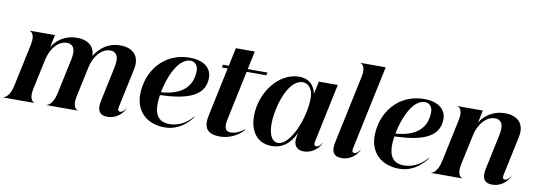

<svg xmlns="http://www.w3.org/2000/svg" viewBox="-89 -1193 4453 1598"><g transform="rotate(10 2137.5 -394.0)"><path d="M-28 0H238V-1.5C234.5 -1.5 186.5 -13 207 -111.5L262.5 -371C283.5 -469 346.5 -540 417.5 -540C452.5 -540 471.5 -521 479.5 -495C486.5 -468 481.5 -435 476.5 -410L413 -111.5C392 -13 344.5 -1.5 338 -1.5V0H604V-1.5C600.5 -1.5 552.5 -13 573 -111.5L628.5 -371C649.5 -469 712.5 -540 783.5 -540C818.5 -540 837.5 -521 845.5 -495C852.5 -468 847.5 -435 842.5 -410L779.5 -112C764.5 -39 780.5 8 855.5 8C917.5 8 977.5 -32 1000.5 -89H998.5C990.5 -75 972.5 -52 950.5 -52C932.5 -52 930.5 -70 934.5 -88L1005.5 -423C1017.5 -480 1006.5 -523 980.5 -552C953.5 -581 911.5 -596 861.5 -596C751.5 -596 688.5 -538 644.5 -470C643.5 -504 632.5 -532 614.5 -552C587.5 -581 545.5 -596 495.5 -596C385.5 -596 321.5 -538 285.5 -482L307.5 -586H93.5V-584.5C96.5 -584.5 145 -573 124 -474.5L47 -111.5C26 -13 -21.5 -1.5 -28 -1.5Z M1091.5 -219C1092.5 -93 1174.5 12 1340.5 12C1477.5 12 1559.5 -99 1569.5 -118L1566.5 -120C1533.5 -76 1462.5 -22 1375.5 -22C1283.5 -22 1248.5 -76 1247.5 -167C1247.5 -188 1249.5 -216 1254.5 -246C1451.5 -253 1631.5 -289 1631.5 -458C1631.5 -534 1572.5 -596 1445.5 -596C1226.5 -596 1090.5 -419 1091.5 -219ZM1258.5 -271C1283.5 -402 1351.5 -572 1457.5 -572C1492.5 -572 1520.5 -544 1520.5 -498C1520.5 -370 1439.5 -283 1258.5 -271Z M1845 -154 1931.5 -562H2098L2103 -586H1936.5L1969 -740H1809L1776.5 -586H1727L1722 -562H1771L1683 -146C1656 -18 1727 7 1804 7C1916 7 1994 -66 2006 -89H2003C1979 -69 1932 -42 1888 -42C1829 -42 1832 -95 1845 -154Z M2242.5 10C2318.5 10 2389.5 -26 2442.5 -137L2435.5 -104C2420.5 -32 2451.5 8 2513.5 8C2575.5 8 2635.5 -32 2658.5 -89H2656.5C2648.5 -75 2630.5 -52 2608.5 -52C2590.5 -52 2588.5 -70 2592.5 -88L2697.5 -586H2537.5L2514.5 -478C2504.5 -529 2470.5 -598 2369.5 -598C2200.5 -598 2055.5 -413 2055.5 -211C2055.5 -84 2118.5 10 2242.5 10ZM2289.5 -24C2247.5 -24 2211.5 -66 2210.5 -169C2209.5 -294 2275.5 -558 2409.5 -558C2454.5 -558 2494.5 -515 2494.5 -441C2494.5 -262 2391.5 -24 2289.5 -24Z M2881.5 -688.5 2759 -112C2744 -39 2760 8 2835 8C2897 8 2957 -32 2980 -89H2978C2970 -75 2952 -52 2930 -52C2912 -52 2910 -70 2914 -88L3065 -800H2851V-798.5C2854 -798.5 2902.5 -787 2881.5 -688.5Z M3073 -219C3074 -93 3156 12 3322 12C3459 12 3541 -99 3551 -118L3548 -120C3515 -76 3444 -22 3357 -22C3265 -22 3230 -76 3229 -167C3229 -188 3231 -216 3236 -246C3433 -253 3613 -289 3613 -458C3613 -534 3554 -596 3427 -596C3208 -596 3072 -419 3073 -219ZM3240 -271C3265 -402 3333 -572 3439 -572C3474 -572 3502 -544 3502 -498C3502 -370 3421 -283 3240 -271Z M3740 -474.5 3663 -111.5C3642 -13 3594.5 -1.5 3588 -1.5V0H3854V-1.5C3850.5 -1.5 3802.5 -13 3823 -111.5L3878.5 -371C3899.5 -469 3964.5 -540 4035.5 -540C4070.5 -540 4089.5 -521 4097.5 -495C4104.5 -468 4099.5 -435 4094.5 -410L4031.5 -112C4016.5 -39 4032.5 8 4107.5 8C4169.5 8 4229.5 -32 4252.5 -89H4250.5C4242.5 -75 4224.5 -52 4202.5 -52C4184.5 -52 4182.5 -70 4186.5 -88L4257.5 -423C4269.5 -480 4258.5 -523 4232.5 -552C4205.5 -581 4163.5 -596 4113.5 -596C4003.5 -596 3937.5 -538 3901.5 -482L3923.5 -586H3709.5V-584.5C3712.5 -584.5 3761 -573 3740 -474.5Z"/></g></svg>

Font: Beautique Display Medium
Style: Bold
Weight: 900
Italic angle: -12°
Designer: Nhat-Quang Ngo
Version: Version 1.100;Glyphs 3.2.3 (3260)